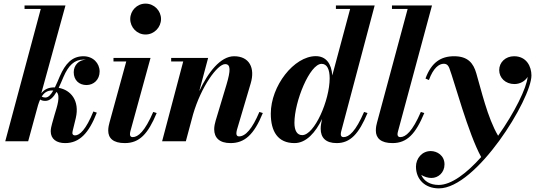

<svg xmlns="http://www.w3.org/2000/svg" viewBox="-20 -780 2954 1060"><path d="M514.5 -158 495.5 -164.5C454.5 -64 420 -32.5 394 -32.5C385 -32.5 379.5 -38 379.5 -45.5C379.5 -47.5 380 -52.5 381 -56.5L398.5 -128.5C421 -225 370 -283.5 304 -295C313 -314 322 -335 330.5 -355.5C357.5 -418 390.5 -451 440 -451C445.5 -451 450.5 -450.5 455.5 -450H454C416 -450 387 -420 387 -381.5C387 -337.5 416.5 -310.5 457.5 -310.5C497.5 -310.5 530 -340.5 530 -385C530 -430.5 494.5 -469.5 440.5 -469.5C377 -469.5 340.5 -427.5 310.5 -359.5C301 -337.5 292.5 -316 283 -297.5C282 -297.5 280.5 -297.5 279 -297.5C251.5 -297.5 227.5 -289.5 208 -265L341.5 -750H115.5V-730.5H205L9 0H135.5L190 -199.5C193.5 -210 197 -220.5 201.5 -230.5C209 -225.5 219 -223 230 -223C255.5 -223 275 -243 292 -272.5C315.5 -251 295 -191.5 281.5 -147L267.5 -97.5C264 -85 260 -68.5 260 -55.5C260 -12 292.5 10 339.5 10C418.5 10 470.5 -44.5 514.5 -158ZM267 -280.5C269.5 -280.5 272 -280 274 -280C261 -257 247 -241.5 230 -241.5C222 -241.5 215.5 -243.5 210 -247C222.5 -266.5 239.5 -280.5 267 -280.5Z M699 -675C699 -629.5 735.5 -589.5 783.5 -589.5C831.5 -589.5 869 -629.5 869 -675C869 -720.5 831.5 -760 783.5 -760C735.5 -760 699 -720.5 699 -675ZM845 -156 826 -162C779.5 -54.5 743 -23 712 -23C701.5 -23 697.5 -30 697.5 -39C697.5 -44 698.5 -50.5 700 -56L811 -460H606.5V-440.5H677L584.5 -103.5C581.5 -92.5 577.5 -76.5 577.5 -59C577.5 -17.5 604.5 10 669 10C750 10 797 -40.5 845 -156Z M991.5 -440.5 875 0H1006L1046 -149C1090.5 -301.5 1180 -426 1223 -426C1254.5 -426 1253.5 -390.5 1230.5 -313L1170.5 -113.5C1166.5 -100.5 1162.5 -81.5 1162.5 -67C1162.5 -19 1192 10 1252.5 10C1330 10 1382 -35.5 1431 -156L1412 -162C1372.5 -68.5 1335.5 -27 1299.5 -27C1289.5 -27 1285 -33 1285 -44C1285 -49 1286.5 -57.5 1288 -63L1364 -319.5C1389.5 -404.5 1357 -469.5 1272.5 -469.5C1196.5 -469.5 1128 -379.5 1080 -276.5L1129 -460H925V-440.5Z M2009 -156 1990 -162C1943.5 -54.5 1907 -23 1876.5 -23C1865 -23 1861.5 -30.5 1861.5 -38.5C1861.5 -43 1862 -48 1863.5 -54L2048.5 -750H1834.5V-730.5H1913L1814.5 -363.5C1810 -428.5 1780 -470 1723.5 -470C1603 -470 1475 -305.5 1475 -152.5C1475 -54 1514 10 1606 10C1671.5 10 1722.5 -50 1758 -123L1753 -97.5C1751 -87.5 1750.5 -76 1750.5 -69C1750.5 -20 1778 10 1839 10C1913.5 10 1961 -40.5 2009 -156ZM1800 -347.5C1800 -226.5 1716 -34 1648.5 -34C1620 -34 1605.5 -59 1605.5 -102C1605.5 -219 1690 -427.5 1755.5 -427.5C1786 -427.5 1800 -396.5 1800 -347.5Z M2322.5 -156 2303.5 -162C2257 -54.5 2220 -23 2189.5 -23C2179.5 -23 2174.5 -29.5 2174.5 -39C2174.5 -43.5 2176 -50 2177.5 -55.5L2365 -750H2144V-730.5H2230.5L2061.5 -103.5C2058.5 -93 2055 -78 2055 -59C2055 -17.5 2082.5 10 2147 10C2227 10 2274.5 -40.5 2322.5 -156Z M2403 260C2610.5 260 2914 -233.5 2914 -363.5C2914 -412 2887.5 -469.5 2818 -469.5C2771 -469.5 2736 -436 2736 -393C2736 -350.5 2770 -316 2820 -316C2850.5 -316 2878.5 -331.5 2893 -355.5C2888 -295 2820.5 -158 2730 -30.5C2671.5 -128.5 2635.5 -288.5 2609.5 -375.5C2593.5 -431 2563.5 -469.5 2487 -469.5C2415 -469.5 2362 -436.5 2329 -346.5L2348 -338C2372 -405 2404 -428 2430 -428C2450 -428 2457 -413.5 2461 -403C2488 -332 2565 -43 2636.5 87C2557.5 175.5 2472.5 241 2402 241C2354 241 2320.5 220 2305.5 185.5C2322 196 2343 202.5 2362 202.5C2399.5 202.5 2434 173 2434 127.5C2434 78 2393 54 2358 54C2310 54 2276.5 94.5 2276.5 140C2276.5 210 2326 260 2403 260Z"/></svg>

Font: Bodoni* 11pt
Style: Bold Italic
Weight: 700
Italic angle: -13°
Version: Version 2.3